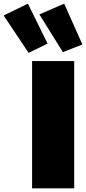

<svg xmlns="http://www.w3.org/2000/svg" viewBox="-146 -1033 472 1053"><path d="M7 -1013 -126 -948 11 -743 115 -794ZM206 -1013 70 -954 199 -747 306 -789ZM261 -698H30V0H261Z"/></svg>

Font: Fira Sans Ultra
Style: Regular
Weight: 950
Designer: Carrois Corporate & Edenspiekermann AG
Foundry: Carrois Corporate GbR & Edenspiekermann AG
Version: Version 4.203;PS 004.203;hotconv 1.0.88;makeotf.lib2.5.64775